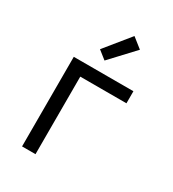

<svg xmlns="http://www.w3.org/2000/svg" viewBox="-185 -864 869 965"><g transform="rotate(30 250.0 -381.5)"><path d="M96 0V-520H442V-450H174V0ZM239 -581 191 -619 308 -763 366 -717Z"/></g></svg>

Font: Huly
Style: Regular
Weight: 400
Designer: Belleve Invis
Foundry: Belleve Invis
Version: Version 33.2.5; ttfautohint (v1.8.4)